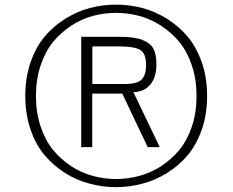

<svg xmlns="http://www.w3.org/2000/svg" viewBox="-20 -770 979 808"><path d="M579.1 2.9Q632.8 -10.7 683.1 -42Q732.9 -72.8 770 -117.2Q806.6 -160.2 829.6 -225.6Q851.6 -290 851.6 -366.2Q851.6 -442.4 829.6 -506.8Q806.6 -571.8 770 -615.7Q733.9 -658.2 683.1 -690.9Q633.3 -721.7 579.1 -736.3Q523.9 -750.5 468.3 -750.5Q412.1 -750.5 357.9 -736.3Q303.2 -721.7 254.4 -690.9Q204.6 -659.7 167.5 -615.7Q130.4 -571.3 108.4 -506.8Q86.4 -442.4 86.4 -366.2Q86.4 -290 108.4 -225.6Q130.4 -160.6 167.5 -117.2Q204.6 -73.2 253.9 -42Q303.7 -10.7 357.4 2.9Q411.6 17.6 468.3 17.6Q524.9 17.6 579.1 2.9ZM468.3 -16.6Q418 -16.6 370.6 -29.8Q322.3 -42.5 279.3 -70.8Q235.4 -100.1 203.1 -139.2Q170.9 -178.7 150.9 -237.8Q131.3 -295.9 131.3 -366.2Q131.3 -436.5 150.9 -494.6Q170.9 -553.7 203.1 -593.3Q235.4 -632.3 279.3 -661.6Q321.3 -689.5 370.6 -703.1Q418.9 -715.8 468.3 -715.8Q517.1 -715.8 566.4 -703.1Q615.2 -689.5 658.2 -661.6Q703.1 -631.8 734.9 -593.3Q767.6 -553.2 787.6 -494.1Q807.1 -436 807.1 -366.2Q807.1 -295.9 787.6 -237.8Q768.1 -179.7 734.9 -139.2Q703.1 -100.6 658.2 -70.8Q614.3 -42.5 566.4 -29.8Q518.1 -16.6 468.3 -16.6ZM504.9 -416.5H368.7V-574.7H481Q546.9 -574.7 570.8 -559.6Q594.7 -544.4 594.7 -496.6Q594.7 -454.1 576.2 -435.5Q557.6 -416.5 504.9 -416.5ZM321.8 -615.2V-150.9H368.2V-376H494.6L601.6 -150.9H652.3L541.5 -381.8Q588.9 -384.3 613.3 -415Q638.2 -446.3 638.2 -498.5Q638.2 -540.5 626 -564.5Q613.8 -587.9 579.1 -602.1Q544.9 -615.2 483.4 -615.2Z"/></svg>

Font: My Font
Style: ExtraLight
Weight: 500
Designer: Vernon Adams
Foundry: newtypography
Version: Version 0.001